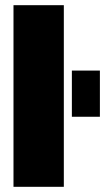

<svg xmlns="http://www.w3.org/2000/svg" viewBox="-20 -720 405 740"><path d="M32 0V-700H226V0ZM257 -270V-448H365V-270Z"/></svg>

Font: Tektur Condensed ExtraBold
Style: Regular
Weight: 800
Width: 3
Designer: Adam Jagosz
Foundry: Adam Jagosz
Version: Version 1.005;gftools[0.9.30]